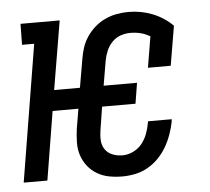

<svg xmlns="http://www.w3.org/2000/svg" viewBox="-44 -575 688 630"><g transform="rotate(-5 300.0 -260.0)"><path d="M335 8Q312 8 291 4Q270 0 252 -10.5Q234 -21 221 -37.5Q208 -54 201.5 -74Q195 -94 195.5 -116.5Q196 -139 199 -161L210 -226H125L88 0H10L84 -451H44L45 -520H174L136 -294H221L237 -387Q240 -406 246 -424.5Q252 -443 263.5 -460Q275 -477 290.5 -490.5Q306 -504 324.5 -512.5Q343 -521 362.5 -524.5Q382 -528 401 -528Q443 -528 480.5 -513Q518 -498 546 -470L524 -340H449L466 -442Q451 -451 435 -455Q419 -459 401 -459Q385 -459 369 -453.5Q353 -448 341 -435.5Q329 -423 322.5 -407.5Q316 -392 313 -376L299 -294H409L398 -226H288L276 -150Q273 -133 274 -116Q275 -99 284 -86Q293 -73 308.5 -67Q324 -61 341 -61Q359 -61 376.5 -69.5Q394 -78 405.5 -92.5Q417 -107 423.5 -124.5Q430 -142 433 -160L434 -165H512L511 -156Q507 -136 499.5 -115Q492 -94 481 -75Q470 -56 454 -39.5Q438 -23 418.5 -12Q399 -1 377.5 3.5Q356 8 335 8Z"/></g></svg>

Font: Iosevka HT Extended
Style: Italic
Weight: 400
Width: 7
Italic angle: -9°
Monospace: yes
Designer: Belleve Invis
Foundry: Belleve Invis
Version: Version 32.3.0; ttfautohint (v1.8.4)